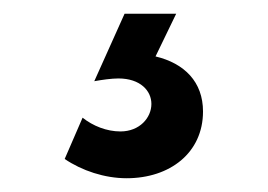

<svg xmlns="http://www.w3.org/2000/svg" viewBox="-20 -32 390 279"><path d="M206 50 236 -12H161L117 86C128 84 142 82 152 82C184 82 200 100 200 119C200 139 183 159 155 159C135 159 115 151 100 139L74 199C99 216 132 227 164 227C227 227 275 190 275 130C275 87 248 60 206 50Z"/></svg>

Font: Montserrat_SPRD_medium Medium
Style: Regular
Weight: 400
Designer: Julieta Ulanovsky edited by Nelly Hempel
Foundry: Julieta Ulanovsky
Version: Version 4.000;PS 004.000;hotconv 1.0.88;makeotf.lib2.5.64775